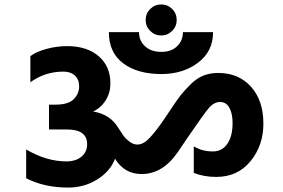

<svg xmlns="http://www.w3.org/2000/svg" viewBox="-20 -845 1277 866"><path d="M782 -159Q714 -60 619 -60Q541 -60 499 -129Q477 -72 418.5 -35.5Q360 1 287 1Q180 1 98 -41V-171Q189 -117 280 -117Q321 -117 347 -138Q373 -159 373 -195Q373 -261 282 -261H201V-373H230Q288 -373 312.5 -397.5Q337 -422 337 -456Q337 -486 318 -504Q299 -522 266 -522Q183 -522 117 -474V-592Q144 -612 190 -624.5Q236 -637 283 -637Q372 -637 425 -591.5Q478 -546 478 -469Q478 -427 457 -393Q436 -359 400 -342Q476 -330 513 -269Q527 -247 536.5 -233.5Q546 -220 563.5 -206.5Q581 -193 600 -193Q622 -193 644.5 -213Q667 -233 704 -284Q718 -303 748 -348.5Q778 -394 794.5 -415Q811 -436 839 -464Q867 -492 897.5 -504Q928 -516 964 -516Q1056 -516 1112 -454Q1168 -392 1168 -287Q1168 -189 1110 -118Q1052 -47 955 -47Q900 -47 854 -65V-185Q891 -162 940 -162Q982 -162 1005.5 -196.5Q1029 -231 1029 -290Q1029 -333 1014.5 -359Q1000 -385 973 -385Q946 -385 923.5 -359.5Q901 -334 826 -224Q799 -183 782 -159ZM657.5 -705.5Q637 -726 637 -755Q637 -784 657.5 -804.5Q678 -825 707 -825Q736 -825 756.5 -804.5Q777 -784 777 -755Q777 -726 756.5 -705.5Q736 -685 707 -685Q678 -685 657.5 -705.5ZM708 -511Q600 -511 535.5 -559.5Q471 -608 471 -700H607Q607 -661 634.5 -636Q662 -611 708 -611Q752 -611 778.5 -636Q805 -661 805 -700H941Q941 -613 873 -562Q805 -511 708 -511Z"/></svg>

Font: Hind Bold
Style: Regular
Weight: 700
Designer: Manushi Parikh, Satya Rajpurohit
Foundry: Indian Type Foundry
Version: Version 1.201;PS 1.0;hotconv 1.0.78;makeotf.lib2.5.61930; tt